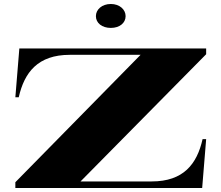

<svg xmlns="http://www.w3.org/2000/svg" viewBox="-20 -943 1110 963"><path d="M57 0H994L1014 -245H996C968 -120 900 -33 741 -33H384L1014 -671V-700H77L57 -455H74C102 -580 170 -668 330 -668H685L57 -29ZM536 -803C580 -803 610 -828 610 -862C610 -895 580 -923 536 -923C491 -923 461 -895 461 -862C461 -828 491 -803 536 -803Z"/></svg>

Font: Sprat Extended
Style: Bold
Weight: 700
Width: 9
Designer: Ethan Nakache
Foundry: Collletttivo
Version: Version 2.000;Glyphs 3.2 (3217)